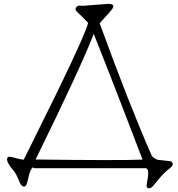

<svg xmlns="http://www.w3.org/2000/svg" viewBox="-20 -910 940 1012"><path d="M748.5 -23.4H164.1Q155.8 -23.4 155 -26.1Q154.3 -28.8 153.3 -28.8Q136.7 -13.2 127.9 33.7Q124.5 49.8 119.9 61.5Q115.2 73.2 106.4 73.2Q91.8 73.2 82.5 48.3Q66.4 7.3 52.2 -9.8Q38.1 -26.9 32.2 -35.2Q17.1 -57.6 17.1 -69.3Q17.1 -89.4 43 -82Q87.4 -69.3 105 -68.4L135.7 -129.9Q428.7 -716.3 444.3 -789.6Q418 -817.9 383.3 -850.6Q372.1 -862.3 384.3 -874.5Q390.1 -880.4 400.4 -880.4L417 -879.4L549.3 -889.6Q591.8 -889.6 570.8 -861.8Q557.1 -843.8 536.6 -822Q516.1 -800.3 505.4 -787.1Q660.2 -361.3 780.8 -86.9Q798.8 -69.8 813.5 -67.4L858.9 -62.5Q867.2 -61 873 -61Q878.9 -61 884.8 -56.6Q890.6 -52.2 890.6 -46.4Q890.6 -40.5 887.7 -36.1Q884.8 -31.7 880.9 -27.8L864.7 -15.1Q840.8 4.4 816.9 34.2Q793 64 783.7 73.2Q774.4 82.5 765.6 82.5Q748 82.5 754.4 52.7Q770.5 -20.5 748.5 -23.4ZM167.5 -69.3Q617.7 -63.5 730.5 -68.8H731.4L602.1 -405.3L529.3 -591.8Q484.9 -705.6 474.1 -731.4Q405.8 -554.2 167.5 -69.3Z"/></svg>

Font: Snowburst One
Style: Regular
Weight: 400
Designer: Annet Stirling
Foundry: Annet Stirling
Version: Version 1.001